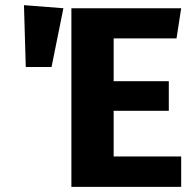

<svg xmlns="http://www.w3.org/2000/svg" viewBox="-20 -725 759 745"><path d="M73 -705 226 -693 180 -465H80ZM683 -693 665 -576H421V-410H635V-295H421V-118H683V0H257V-693Z"/></svg>

Font: Fira Sans
Style: Bold
Weight: 700
Designer: bBox Type GmbH & Carrois Corporate GbR & Edenspiekermann AG
Foundry: bBox Type GmbH & Carrois Corporate GbR & Edenspiekermann AG
Version: Version 4.301;PS 004.301;hotconv 1.0.88;makeotf.lib2.5.64775